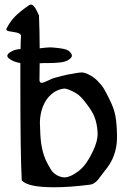

<svg xmlns="http://www.w3.org/2000/svg" viewBox="-20 -792 536 815"><path d="M245.1 -415Q201.2 -406.2 173.8 -363.3Q149.4 -322.3 149.4 -268.6Q149.4 -255.9 151.4 -218.8Q155.3 -141.6 185.5 -90.8Q193.4 -76.2 198.2 -68.8Q203.1 -61.5 212.4 -54.2Q221.7 -46.9 233.4 -43Q242.2 -39.1 253.9 -39.1Q267.6 -39.1 287.1 -48.8Q319.3 -66.4 337.9 -89.4Q356.4 -112.3 375 -151.4Q394.5 -192.4 394.5 -223.6Q394.5 -231.4 392.6 -249Q387.7 -285.2 374.5 -310.1Q361.3 -335 333 -369.1Q315.4 -391.6 290 -403.3Q264.6 -416 252.9 -416Q252 -416 249.5 -415.5Q247.1 -415 245.1 -415ZM148.4 -586.9Q179.7 -590.8 191.4 -590.8Q203.1 -590.8 210 -589.8Q257.8 -585.9 270.5 -577.1Q285.2 -565.4 285.2 -555.7Q285.2 -548.8 276.4 -542Q270.5 -537.1 262.7 -533.7Q254.9 -530.3 248 -528.8Q241.2 -527.3 229 -526.4Q216.8 -525.4 210.4 -524.9Q204.1 -524.4 189 -524.4Q173.8 -524.4 168 -524.4Q164.1 -524.4 158.2 -523.9Q152.3 -523.4 148.4 -523.4Q148.4 -472.7 147.5 -451.2Q148.4 -440.4 157.2 -440.4Q164.1 -440.4 184.1 -450.2Q204.1 -460 212.9 -461.9Q221.7 -463.9 245.1 -470.2Q268.6 -476.6 285.2 -478.5Q290 -479.5 304.2 -481.9Q318.4 -484.4 326.2 -484.4Q337.9 -484.4 350.6 -478.5Q375 -467.8 393.1 -449.7Q411.1 -431.6 420.4 -416.5Q429.7 -401.4 445.3 -369.1Q463.9 -332 469.7 -300.8Q475.6 -269.5 476.6 -221.7V-207Q476.6 -167 462.9 -130.9Q452.1 -99.6 422.9 -64.5Q417 -57.6 408.7 -45.9Q400.4 -34.2 395 -27.8Q389.6 -21.5 380.4 -15.1Q371.1 -8.8 359.4 -7.8Q277.3 2.9 209 2.9Q97.7 2.9 72.3 -26.4Q66.4 -134.8 66.4 -438.5V-524.4Q37.1 -529.3 20.5 -542Q-1 -556.6 26.4 -572.3Q41 -582 67.4 -584Q67.4 -593.8 67.9 -614.3Q68.4 -634.8 69.3 -642.6Q63.5 -651.4 47.9 -654.3Q32.2 -657.2 19.5 -659.2Q6.8 -661.1 6.8 -668Q6.8 -668.9 8.8 -672.9Q23.4 -701.2 43.5 -721.7Q63.5 -742.2 102.5 -769.5Q107.4 -772.5 111.3 -772.5Q114.3 -772.5 117.2 -771Q120.1 -769.5 123 -766.1Q126 -762.7 127.9 -760.3Q129.9 -757.8 132.8 -752.4Q135.7 -747.1 137.2 -744.1Q138.7 -741.2 141.6 -734.9Q144.5 -728.5 145.5 -726.6Q148.4 -653.3 148.4 -586.9Z"/></svg>

Font: LPEducational
Style: Medium
Weight: 500
Designer: Based on Essays1743, by John Stracke, which says:

Based on the typeface in a 1743 English translation of the essays of 
Version: Version 001.204